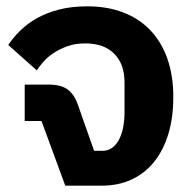

<svg xmlns="http://www.w3.org/2000/svg" viewBox="-20 -586 607 606"><path d="M111 -204H58V-319H134Q172 -319 193 -304Q214 -289 226 -255L277 -110H304Q335 -110 354 -142.5Q373 -175 373 -234V-326Q373 -384 340.5 -416.5Q308 -449 249 -449Q217 -449 192.5 -440Q168 -431 149 -418.5Q130 -406 117 -391Q104 -376 96 -364L6 -444Q22 -468 44.5 -490Q67 -512 97.5 -529Q128 -546 167 -556Q206 -566 256 -566Q319 -566 369.5 -546.5Q420 -527 455 -490Q490 -453 508.5 -400Q527 -347 527 -280Q527 -214 511 -162Q495 -110 465.5 -74Q436 -38 394.5 -19Q353 0 301 0H186Z"/></svg>

Font: IBM-Poppins
Style: Poppins-Bold
Weight: 700
Designer: Mike Abbink, Paul van der Laan, Pieter van Rosmalen, Ben Mitchell, Mark Frömberg
Foundry: Bold Monday
Version: Version 1.1